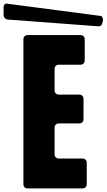

<svg xmlns="http://www.w3.org/2000/svg" viewBox="-93 -1056 597 1076"><path d="M-72.8 -1015.1Q-72.8 -1026.4 -65.9 -1032.2Q-59.1 -1038.1 -48.8 -1035.2Q-47.9 -1034.7 -47.9 -1034.7L470.2 -966.8Q478.5 -965.8 482.2 -956.3Q485.8 -946.8 482.9 -936L480.5 -926.8Q477.5 -916 471.4 -911.9Q465.3 -907.7 457 -908.7L-48.3 -946.3Q-59.6 -947.3 -66.2 -954.8Q-72.8 -962.4 -72.8 -973.1ZM62.5 0Q51.3 0 44.7 -6.6Q38.1 -13.2 38.1 -24.4V-835Q38.1 -846.2 44.7 -852.8Q51.3 -859.4 62.5 -859.4H357.4Q368.7 -859.4 375.2 -852.8Q381.8 -846.2 381.8 -835V-717.8Q381.8 -706.5 375.2 -700Q368.7 -693.4 357.4 -693.4H237.3Q226.1 -693.4 219.5 -686.8Q212.9 -680.2 212.9 -668.9V-550.3Q212.9 -539.1 219.5 -532.5Q226.1 -525.9 237.3 -525.9H350.6Q361.8 -525.9 368.4 -519.3Q375 -512.7 375 -501.5V-388.7Q375 -377.4 368.4 -370.8Q361.8 -364.3 350.6 -364.3H237.3Q226.1 -364.3 219.5 -357.7Q212.9 -351.1 212.9 -339.8V-191.9Q212.9 -180.7 219.5 -174.1Q226.1 -167.5 237.3 -167.5H368.7Q379.9 -167.5 386.5 -160.9Q393.1 -154.3 393.1 -143.1V-24.4Q393.1 -13.2 386.5 -6.6Q379.9 0 368.7 0Z"/></svg>

Font: Fz Anton Round
Style: Regular
Weight: 400
Designer: Vernon Adams
Foundry: Vernon Adams
Version: Version 2.0 Mod + VH boi FontZin